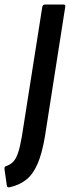

<svg xmlns="http://www.w3.org/2000/svg" viewBox="-71 -675 308 845"><path d="M-28 149Q-40 152 -41 141L-51 71Q-53 58 -44 56Q-26 50 -13.5 37.5Q-1 25 8 -1Q17 -27 25 -73L115 -644Q117 -655 127 -655H209Q218 -655 216 -644L127 -76Q114 2 93.5 48Q73 94 43 117Q13 140 -28 149Z"/></svg>

Font: Sofia Sans Extra Condensed
Style: Bold Italic
Weight: 700
Italic angle: -9°
Designer: Botio Nikoltchev, Ani Petrova
Foundry: lettersoup
Version: Version 4.101